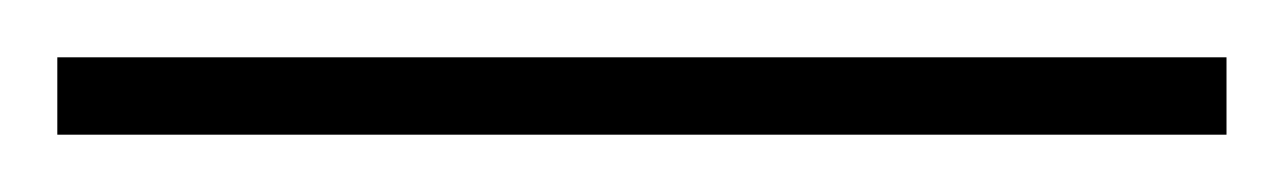

<svg xmlns="http://www.w3.org/2000/svg" viewBox="-20 95 448 67"><path d="M408 142V115H0V142Z"/></svg>

Font: FoglihtenNo04
Style: Regular
Weight: 500
Designer: gluk (gluksza@wp.pl)
Foundry: gluk (gluksza@wp.pl)
Version: Version 0.70